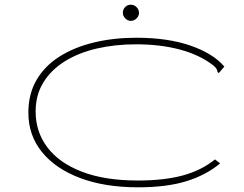

<svg xmlns="http://www.w3.org/2000/svg" viewBox="-20 -789 1040 819"><path d="M569 10Q427 10 322 -29.5Q217 -69 159 -140.5Q101 -212 101 -308Q101 -389 136.5 -449Q172 -509 235 -548.5Q298 -588 381.5 -608Q465 -628 561 -628Q696 -628 792.5 -594.5Q889 -561 937 -505L920 -485L913 -477L908 -482Q907 -490 903 -496.5Q899 -503 886 -513Q829 -556 746 -578Q663 -600 560 -600Q471 -600 393 -582Q315 -564 256.5 -527.5Q198 -491 165 -437.5Q132 -384 132 -313Q132 -227 182 -160.5Q232 -94 329.5 -56.5Q427 -19 568 -19Q680 -19 759.5 -40.5Q839 -62 897 -109L919 -92Q859 -42 775 -16Q691 10 569 10ZM538 -700Q525 -700 514.5 -710.5Q504 -721 504 -734Q504 -749 514 -759Q524 -769 538 -769Q552 -769 562.5 -758.5Q573 -748 573 -734Q573 -721 562.5 -710.5Q552 -700 538 -700Z"/></svg>

Font: Inconsolata UltraExpanded ExtraLight
Style: Regular
Weight: 200
Width: 9
Monospace: yes
Designer: Raph Levien, Cyreal, Brenton Simpson
Foundry: Raph Levien, Cyreal, Google
Version: Version 3.001; ttfautohint (v1.8.2.53-6de2)